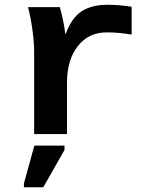

<svg xmlns="http://www.w3.org/2000/svg" viewBox="-20 -558 640 799"><path d="M527.8 -414.1Q473.1 -423.3 424.3 -423.3Q348.1 -423.3 303.5 -365.7Q258.8 -308.1 258.8 -213.9V0H122.1V-342.3Q122.1 -379.4 115.5 -429.7Q108.9 -480 96.7 -528.3H229Q246.6 -464.8 251.5 -417H253.4Q277.8 -483.4 319.3 -510.7Q360.8 -538.1 427.2 -538.1Q478 -538.1 527.8 -529.8ZM79.6 221.2V205.1L123 47.9H248.5V65.9L160.2 221.2Z"/></svg>

Font: Liberation Mono
Style: Bold
Weight: 700
Monospace: yes
Designer: Steve Matteson
Foundry: Ascender Corporation
Version: Version 2.1.5